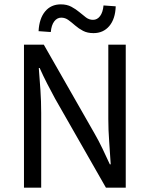

<svg xmlns="http://www.w3.org/2000/svg" viewBox="-20 -861 687 881"><path d="M90 0V-656H181L414 -248Q433 -215 450 -179.5Q467 -144 484 -107H488Q485 -158 481 -211.5Q477 -265 477 -315V-656H557V0H466L233 -408Q215 -441 196.5 -477Q178 -513 162 -549H158Q162 -500 165.5 -448Q169 -396 169 -343V0ZM409 -709Q381 -709 361 -719.5Q341 -730 325 -744Q309 -758 294 -769Q279 -780 261 -780Q242 -780 229 -763Q216 -746 213 -714L157 -718Q160 -776 187 -808.5Q214 -841 259 -841Q287 -841 307.5 -830Q328 -819 344 -805.5Q360 -792 374.5 -781Q389 -770 407 -770Q426 -770 439 -787Q452 -804 455 -836L511 -832Q509 -774 481.5 -741.5Q454 -709 409 -709Z"/></svg>

Font: Source Sans 3
Style: Regular
Weight: 400
Designer: Paul D. Hunt
Foundry: Adobe
Version: Version 3.046;hotconv 1.0.118;makeotfexe 2.5.65603